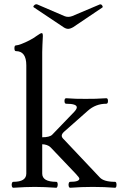

<svg xmlns="http://www.w3.org/2000/svg" viewBox="-20 -881 569 905"><path d="M43 4Q38 4 36 -3Q34 -10 36 -17Q38 -24 43 -24Q104 -24 104 -63V-573Q104 -640 55 -640Q48 -640 48 -653.5Q48 -667 55 -667Q63 -667 81.5 -674Q100 -681 120 -691.5Q140 -702 153 -712Q171 -725 177 -725Q182 -725 182 -711Q181 -685 180 -669Q179 -653 179 -636V-234Q214 -234 226 -246L330 -354Q342 -367 342 -375Q342 -392 292 -392Q284 -392 284 -405Q284 -418 292 -418Q317 -416 337 -415.5Q357 -415 383 -415Q408 -415 430.5 -415.5Q453 -416 481 -418Q489 -418 489 -405Q489 -392 481 -392Q431 -392 394 -359L282 -260Q271 -250 271 -241Q271 -233 281 -224L450 -45Q469 -24 522 -24Q527 -24 528.5 -17Q530 -10 528.5 -3Q527 4 522 4Q492 2 471.5 1Q451 0 417 0Q384 0 363.5 1Q343 2 311 4Q306 4 304 -3Q302 -10 304 -17Q306 -24 311 -24Q354 -24 354 -39Q354 -44 337 -62L219 -186Q211 -194 200 -197.5Q189 -201 179 -201V-63Q179 -24 245 -24Q250 -24 251.5 -17Q253 -10 251 -3Q249 4 245 4Q211 2 191 1Q171 0 144 0Q117 0 97 1Q77 2 43 4ZM301 -745Q291 -745 279 -753L140 -846Q134 -849 141 -856Q148 -863 156 -860L284 -805Q301 -798 320 -805L450 -860Q457 -862 461.5 -855.5Q466 -849 463 -846L325 -753Q311 -745 301 -745Z"/></svg>

Font: Junicode SmExp
Style: Regular
Weight: 400
Width: 6
Designer: Peter S. Baker
Version: Version 2.205; ttfautohint (v1.8.4)